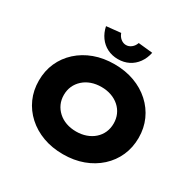

<svg xmlns="http://www.w3.org/2000/svg" viewBox="-199 -1134 1350 1346"><g transform="rotate(30 476.5 -460.5)"><path d="M477 10Q388 10 314.5 -17Q241 -44 186.5 -93.5Q132 -143 102.5 -209Q73 -275 73 -354Q73 -433 102.5 -499Q132 -565 186.5 -614.5Q241 -664 314.5 -691Q388 -718 477 -718Q565 -718 638.5 -691Q712 -664 766.5 -614.5Q821 -565 850.5 -499Q880 -433 880 -355Q880 -276 850.5 -209.5Q821 -143 766.5 -93.5Q712 -44 638.5 -17Q565 10 477 10ZM477 -174Q520 -174 557 -187Q594 -200 621.5 -224.5Q649 -249 663.5 -282Q678 -315 678 -354Q678 -393 663.5 -426Q649 -459 621.5 -483.5Q594 -508 557 -521Q520 -534 477 -534Q433 -534 396 -521Q359 -508 331.5 -483Q304 -458 289.5 -425.5Q275 -393 275 -354Q275 -315 289.5 -282.5Q304 -250 331.5 -225Q359 -200 396 -187Q433 -174 477 -174ZM477 -760Q430 -760 391 -779.5Q352 -799 326 -835Q300 -871 290 -919L406 -931Q415 -905 434.5 -889.5Q454 -874 477 -874Q500 -874 519.5 -889.5Q539 -905 548 -931L664 -919Q654 -871 628 -835Q602 -799 563.5 -779.5Q525 -760 477 -760Z"/></g></svg>

Font: Lexend Exa ExtraBold
Style: Regular
Weight: 800
Designer: Bonnie Shaver-Troup, Thomas Jockin
Foundry: Lexend
Version: Version 1.007